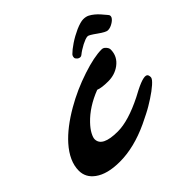

<svg xmlns="http://www.w3.org/2000/svg" viewBox="-215 -1160 1423 1423"><g transform="rotate(-45 496.5 -448.5)"><path d="M593.8 -744.1Q582 -754.9 582 -764.2Q582 -781.2 592 -791.7Q602.1 -802.2 619.4 -816.2Q636.7 -830.1 658 -844.2Q679.2 -858.4 703.1 -871.6Q727.1 -884.8 751 -895.5Q803.7 -918 831.5 -918Q859.4 -918 878.9 -908Q898.4 -897.9 917 -882.3Q945.3 -858.9 985.4 -808.6Q992.7 -801.3 992.7 -791Q992.7 -780.8 983.6 -769.8Q974.6 -758.8 960.9 -750Q930.7 -730 903.3 -730Q883.8 -730 831.3 -767.8Q778.8 -805.7 766.4 -805.7Q753.9 -805.7 738 -799.8Q722.2 -793.9 703.6 -784.4Q685.1 -774.9 666.5 -762.9Q647.9 -751 637.9 -742.4Q627.9 -733.9 619.9 -733.9Q611.8 -733.9 605.5 -736.6Q599.1 -739.3 593.8 -744.1ZM262.7 -229.5Q262.7 -147.9 425.3 -147.9Q535.2 -147.9 701.2 -231L751 -257.3Q864.3 -314.9 878.9 -282.2Q882.8 -273.4 882.8 -262Q882.8 -250.5 873.3 -238.5Q863.8 -226.6 847.7 -212.2Q831.5 -197.8 810.1 -181.9Q788.6 -166 764.6 -150.4L716.8 -120.6Q692.4 -106 664.1 -91.8L592.8 -56.6Q425.3 21.5 276.9 21.5Q147 21.5 77.1 -29.8Q14.6 -75.2 14.6 -147Q14.6 -246.1 104 -346.7Q181.2 -433.1 315.4 -510.7Q432.6 -578.6 565.4 -622.1Q690.9 -663.6 769 -663.6Q785.6 -663.6 796.9 -652.8Q817.4 -633.8 817.4 -615.2Q817.4 -543 757.3 -498.5Q706.1 -460.9 637.7 -460.9Q569.3 -460.9 535.2 -474.6Q407.7 -425.3 328.1 -342.3Q294.9 -307.6 278.8 -277.3Q262.7 -247.1 262.7 -229.5Z"/></g></svg>

Font: Sarina
Style: Regular
Weight: 400
Designer: James Grieshaber
Foundry: James Grieshaber
Version: Version 1.001